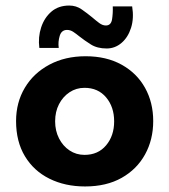

<svg xmlns="http://www.w3.org/2000/svg" viewBox="-20 -661 611 693"><path d="M38 -224Q38 -291 69.5 -344Q101 -397 158 -427.5Q215 -458 289 -458Q364 -458 419 -427.5Q474 -397 503.5 -344Q533 -291 533 -224Q533 -157 503.5 -103.5Q474 -50 419 -19Q364 12 287 12Q215 12 158.5 -16Q102 -44 70 -97Q38 -150 38 -224ZM179 -223Q179 -189 193 -161.5Q207 -134 231 -118Q255 -102 285 -102Q334 -102 363 -136.5Q392 -171 392 -223Q392 -275 363 -309.5Q334 -344 285 -344Q255 -344 231 -328Q207 -312 193 -285Q179 -258 179 -223ZM365 -486Q331 -486 308 -500.5Q285 -515 266 -530Q255 -539 244.5 -546Q234 -553 222 -553Q202 -553 195.5 -531.5Q189 -510 192 -488H122Q117 -527 128.5 -562Q140 -597 165.5 -619Q191 -641 230 -641Q255 -641 275 -627Q295 -613 312 -599Q326 -587 338 -578Q350 -569 362 -569Q381 -569 384.5 -591.5Q388 -614 387 -638H457Q464 -595 453 -560.5Q442 -526 418.5 -506Q395 -486 365 -486Z"/></svg>

Font: Reem Kufi Fun
Style: Regular
Weight: 400
Designer: Khaled Hosny
Version: Version 1.005